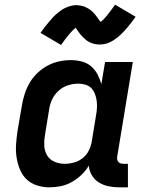

<svg xmlns="http://www.w3.org/2000/svg" viewBox="-20 -796 640 824"><path d="M192 8Q164 8 138 -0.5Q112 -9 93.5 -27Q75 -45 65 -70Q55 -95 51 -121.5Q47 -148 49 -176.5Q51 -205 55 -233L74 -343Q78 -368 86 -393Q94 -418 107.5 -441Q121 -464 141 -483Q161 -502 184.5 -514.5Q208 -527 233.5 -532.5Q259 -538 284 -538Q308 -538 331 -532Q354 -526 371 -511.5Q388 -497 398.5 -477Q409 -457 415 -435L431 -530H550L483 -124Q482 -118 483 -112Q484 -106 487.5 -101.5Q491 -97 497 -95Q503 -93 510 -93H529V8H493Q469 8 446.5 3.5Q424 -1 405 -12.5Q386 -24 374.5 -43.5Q363 -63 361 -85Q348 -63 329 -45Q310 -27 287.5 -14.5Q265 -2 240.5 3Q216 8 192 8ZM257 -93Q277 -93 297.5 -98.5Q318 -104 335 -117.5Q352 -131 361.5 -150.5Q371 -170 374 -190L392 -300Q395 -316 396 -332Q397 -348 395 -363Q393 -378 387.5 -392.5Q382 -407 372 -417.5Q362 -428 347 -432.5Q332 -437 316 -437Q294 -437 272 -430Q250 -423 232 -407Q214 -391 204 -370Q194 -349 191 -327L173 -217Q169 -194 170 -171Q171 -148 182 -129.5Q193 -111 213.5 -102Q234 -93 257 -93ZM242 -603 154 -655Q163 -668 171.5 -679Q180 -690 188.5 -700Q197 -710 204.5 -718.5Q212 -727 220 -734Q228 -741 238.5 -749Q249 -757 260 -762Q271 -767 283.5 -770.5Q296 -774 307 -774Q313 -774 319 -773Q325 -772 330.5 -771Q336 -770 341.5 -768Q347 -766 352 -763Q357 -760 361 -758Q365 -756 370 -751.5Q375 -747 379.5 -743Q384 -739 387.5 -734.5Q391 -730 394 -726Q397 -722 399.5 -718.5Q402 -715 405.5 -710Q409 -705 412 -702Q420 -708 426 -714.5Q432 -721 439.5 -730Q447 -739 455.5 -750.5Q464 -762 474 -776L562 -724Q553 -711 544 -699.5Q535 -688 527 -678.5Q519 -669 511 -660.5Q503 -652 495.5 -645Q488 -638 477 -630Q466 -622 455.5 -616.5Q445 -611 432.5 -608Q420 -605 408 -605Q402 -605 396.5 -605.5Q391 -606 385 -607.5Q379 -609 373.5 -611Q368 -613 363 -615.5Q358 -618 354.5 -620.5Q351 -623 346 -627.5Q341 -632 336.5 -636Q332 -640 328.5 -644.5Q325 -649 322 -652.5Q319 -656 316.5 -660Q314 -664 310 -669Q306 -674 304 -677Q296 -670 290 -663.5Q284 -657 276.5 -648.5Q269 -640 260.5 -628.5Q252 -617 242 -603Z"/></svg>

Font: Iosevka Curly Extended
Style: Bold Italic
Weight: 700
Width: 7
Italic angle: -9°
Monospace: yes
Designer: Belleve Invis
Foundry: Belleve Invis
Version: Version 11.1.0; ttfautohint (v1.8.3)